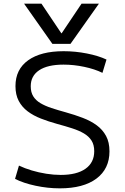

<svg xmlns="http://www.w3.org/2000/svg" viewBox="-20 -1020 681 1050"><path d="M111.6 -1000H206.7L315.3 -838.1H317.3L426 -1000H521L365.4 -780H266.6ZM307.3 10Q241 10 174.7 -4.2Q108.3 -18.3 62.3 -41.7L83.7 -114.4Q115 -99.4 153.5 -87.9Q192 -76.4 233 -69.9Q274 -63.4 312 -63.4Q400 -63.4 447.6 -97.2Q495.3 -131 495.3 -193Q495.3 -228 480.5 -251.3Q465.6 -274.6 438.6 -290.5Q411.6 -306.3 374.3 -318.3Q337 -330.3 292.6 -342.3Q245.3 -355.3 204 -371.5Q162.6 -387.6 131.3 -411.1Q100 -434.7 82.3 -468.3Q64.6 -502 64.6 -549Q64.6 -640.7 134 -690.3Q203.3 -740 328 -740Q391.7 -740 455.2 -727.5Q518.7 -715 562.4 -694.3L540.3 -621.6Q498.3 -642.3 441 -654.4Q383.7 -666.6 327.3 -666.6Q240.4 -666.6 194.2 -635.8Q148.1 -605 148.1 -548.3Q148.1 -515.3 161.9 -493.2Q175.7 -471 201.2 -455.8Q226.7 -440.7 261.5 -429.2Q296.4 -417.7 339 -406Q389.4 -392 432.9 -375.3Q476.4 -358.7 508.9 -334.8Q541.4 -311 560 -276.5Q578.7 -242 578.7 -192.3Q578.7 -96.7 507.4 -43.3Q436 10 307.3 10Z"/></svg>

Font: M PLUS 1 Thin
Style: Regular
Weight: 100
Designer: Coji Morishita
Foundry: UNDERFOREST DESIGN
Version: Version 1.001